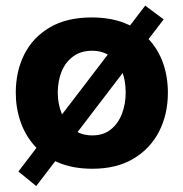

<svg xmlns="http://www.w3.org/2000/svg" viewBox="-20 -573 637 667"><path d="M301.3 13.2Q233.1 13.2 183 -8.2Q132.8 -29.6 100 -66.6Q67.1 -103.5 51 -151.2Q34.8 -198.8 34.8 -251Q34.8 -325.7 64.8 -384.8Q94.8 -443.9 153.6 -478.1Q212.3 -512.4 298.4 -512.4Q364.2 -512.4 413.9 -492.4Q463.5 -472.5 496.6 -436.8Q529.7 -401.2 546.5 -353.8Q563.2 -306.3 563.2 -251Q563.2 -175.7 532.5 -116Q501.8 -56.3 443.3 -21.5Q384.8 13.2 301.3 13.2ZM300.6 -102.6Q339.6 -102.6 365.4 -123.6Q391.2 -144.6 403.9 -178.5Q416.6 -212.4 416.6 -251Q416.6 -296.7 401.9 -329.5Q387.2 -362.2 361 -379.4Q334.8 -396.7 300 -396.7Q261.2 -396.7 234.6 -377.3Q207.9 -358 194.3 -325.1Q180.7 -292.1 180.7 -251Q180.7 -212.4 194.3 -178.5Q207.9 -144.6 234.7 -123.6Q261.4 -102.6 300.6 -102.6ZM105.8 73.3 43.9 22.7Q82.9 -28.3 117.5 -73.5Q152 -118.6 191.2 -169.9L335.8 -359Q377.3 -413.5 412.4 -459.3Q447.6 -505.1 484.4 -553.4L548.6 -505.7Q511 -456.7 475.5 -410.3Q440.1 -363.9 399.5 -310.7L252.6 -118.4Q212.6 -66.2 177.7 -20.5Q142.8 25.3 105.8 73.3Z"/></svg>

Font: Commissioner Thin
Style: Regular
Weight: 100
Designer: Kostas Bartsokas
Foundry: Kostas Bartsokas
Version: Version 1.001;gftools[0.9.23]